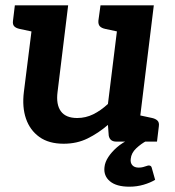

<svg xmlns="http://www.w3.org/2000/svg" viewBox="-20 -534 660 724"><path d="M220 8Q164 8 128.5 -17.5Q93 -43 78 -86.5Q63 -130 70 -187L111 -514H237L197 -187Q191 -140 209.5 -114.5Q228 -89 271 -89Q303 -89 331.5 -103Q360 -117 387 -142L433 -514H560L497 0H419Q394 0 390 -23L387 -63Q351 -32 310.5 -12Q270 8 220 8ZM473 0 498 -101 554 -89Q567 -86 574 -79Q581 -72 579 -58L572 0ZM135 -514 110 -413 54 -425Q40 -428 33.5 -435Q27 -442 29 -456L36 -514ZM458 -514 433 -413 377 -425Q363 -428 356.5 -435Q350 -442 351 -456L359 -514ZM541 90Q550 90 552 98L565 144Q547 155 521.5 162.5Q496 170 468 170Q419 170 394.5 149.5Q370 129 374 96Q376 77 388.5 58Q401 39 421 21.5Q441 4 469 -9L533 -3Q512 8 493.5 25.5Q475 43 473 65Q471 80 479 89Q487 98 503 98Q512 98 519.5 96Q527 94 532.5 92Q538 90 541 90Z"/></svg>

Font: Aleo
Style: Bold Italic
Weight: 700
Italic angle: -7°
Version: Version 2.001;gftools[0.9.29]